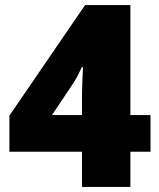

<svg xmlns="http://www.w3.org/2000/svg" viewBox="-20 -734 626 754"><path d="M571 -138H492V0H302V-138H17V-280L314 -714H492V-282H571ZM302 -365Q302 -380 303 -404.5Q304 -429 305 -449Q306 -469 306 -470H301Q291 -448 283.5 -434Q276 -420 263 -400L184 -282H302Z"/></svg>

Font: Noto Sans Meetei Mayek Black
Style: Regular
Weight: 900
Designer: Monotype Design Team and Neelakash Kshetrimayum
Foundry: Monotype Imaging Inc.
Version: Version 2.002; ttfautohint (v1.8.4.7-5d5b)